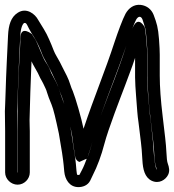

<svg xmlns="http://www.w3.org/2000/svg" viewBox="-21 -710 713 786"><path d="M51 -4H50V-173L49 -254C49 -266 51 -291 52 -333C54 -405 59 -498 62 -563C64 -598 72 -612 78 -616C84 -616 86 -616 91 -606C100 -587 110 -571 122 -552C134 -532 144 -509 152 -487C158 -471 173 -448 180 -434L191 -412C199 -396 203 -385 211 -370C218 -356 224 -333 231 -317C241 -293 271 -184 275 -150C278 -126 280 -110 282 -99C286 -77 284 -54 304 -47C304 -47 334 -61 334 -60C328 -44 322 -28 314 -13L304 6H299C296 6 294 10 292 -12C289 -52 285 -78 282 -94L270 -173C260 -235 246 -275 236 -300C222 -336 223 -345 210 -371L200 -390C197 -396 192 -405 189 -411L180 -433C176 -441 171 -448 164 -459C154 -474 132 -536 122 -551C117 -558 113 -564 110 -570C110 -570 68 -605 63 -562C62 -555 62 -547 62 -537C60 -474 56 -446 53 -349C50 -252 51 -235 51 -173ZM518 -587C526 -607 532 -621 536 -629C545 -645 556 -645 562 -631C568 -615 569 -608 574 -592C577 -584 583 -499 583 -486V-400C583 -352 587 -294 595 -226C603 -159 609 -113 610 -88C611 -60 613 -39 619 -23C620 -19 621 -16 621 -15C611 -25 606 -118 605 -132L596 -215C594 -229 592 -242 591 -258L585 -322C583 -349 582 -373 582 -393V-486C582 -498 581 -509 580 -520C578 -539 576 -583 571 -599C571 -599 547 -646 525 -602C523 -598 520 -593 518 -587ZM391 -236C428 -341 462 -422 496 -523C458 -405 438 -364 391 -236ZM363 -152C364 -155 364 -156 365 -159C364 -157 364 -154 363 -152ZM337 -65C344 -85 351 -107 357 -129C351 -107 345 -85 337 -65ZM51 46C78 46 101 23 101 -4V-173C101 -184 100 -199 100 -219C100 -247 106 -419 108 -459C115 -443 128 -423 134 -411L144 -390C148 -382 153 -375 156 -368L165 -349C167 -345 170 -338 172 -330C175 -319 181 -304 190 -282C198 -263 207 -224 220 -163L233 -85C235 -72 239 -46 242 -8C245 24 263 56 300 56C318 56 338 49 348 30L358 9C378 -30 394 -74 406 -120C422 -182 474 -315 491 -360C506 -402 517 -427 532 -473V-393C532 -371 534 -346 536 -318L541 -253C542 -237 544 -224 546 -209L556 -127C558 -113 560 -88 562 -53C564 -18 571 16 600 30C630 44 657 26 667 6C675 -10 671 -26 666 -40C663 -47 661 -65 660 -90C659 -118 653 -166 645 -233C637 -299 633 -355 633 -400V-486C633 -501 632 -521 630 -549C626 -599 621 -614 608 -649C599 -672 580 -687 555 -690C527 -693 506 -677 493 -654C481 -632 461 -577 449 -541C408 -415 366 -318 321 -183C313 -224 288 -310 277 -337C273 -345 270 -354 267 -363C259 -390 247 -410 235 -434L224 -456C218 -468 204 -489 199 -503C192 -522 188 -530 180 -549C168 -578 150 -604 135 -629C123 -652 88 -681 52 -658C23 -640 14 -606 12 -566C9 -501 4 -408 2 -335C1 -290 -1 -266 -1 -255L0 -173V-4C0 23 24 46 51 46Z"/></svg>

Font: AppleStorm
Style: CBo
Weight: 400
Foundry: Cannot Into Space Fonts
Version: Version 1.01